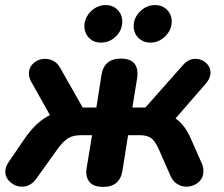

<svg xmlns="http://www.w3.org/2000/svg" viewBox="-20 -729 883 757"><path d="M320 -51Q320 -57 322 -69L343 -196H299Q269 -196 249.5 -184.5Q230 -173 208 -143L122 -23Q100 7 66 7Q41 7 21 -10.5Q1 -28 1 -53Q1 -71 14 -90L81 -188Q127 -252 177 -275L104 -405Q94 -422 94 -439Q94 -464 113 -480.5Q132 -497 158 -497Q176 -497 192 -488Q208 -479 218 -460L306 -305H360L380 -433Q390 -498 457 -498Q489 -498 505.5 -483Q522 -468 522 -439Q522 -429 521 -423L502 -305H553L702 -473Q723 -497 751 -497Q775 -497 792.5 -481Q810 -465 810 -442Q810 -421 792 -400L672 -262Q709 -237 733 -181L775 -86Q782 -71 782 -54Q782 -27 762 -10Q742 7 715 7Q695 7 678 -4Q661 -15 652 -36L605 -143Q591 -174 575 -185Q559 -196 531 -196H485L463 -57Q453 8 386 8Q354 8 337 -7.5Q320 -23 320 -51ZM313 -635Q318 -666 342 -687.5Q366 -709 397 -709Q425 -709 443.5 -690.5Q462 -672 462 -644Q462 -610 437 -585.5Q412 -561 378 -561Q347 -561 328.5 -582.5Q310 -604 313 -635ZM507 -626Q507 -659 532.5 -684Q558 -709 591 -709Q620 -709 638.5 -690.5Q657 -672 657 -644Q657 -611 631.5 -586Q606 -561 573 -561Q545 -561 526 -579.5Q507 -598 507 -626Z"/></svg>

Font: SN Pro Bold
Style: Bold Italic
Weight: 700
Italic angle: -9°
Designer: Tobias Whetton
Foundry: Supernotes
Version: Version 1.003